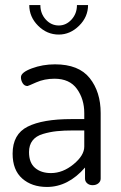

<svg xmlns="http://www.w3.org/2000/svg" viewBox="-20 -734 478 761"><path d="M198 -479Q292 -479 335.5 -424.5Q379 -370 379 -286V-26Q379 -15 370 -7.5Q361 0 347 0Q334 0 325.5 -7.5Q317 -15 317 -26V-70Q250 7 166 7Q106 7 68 -26.5Q30 -60 30 -125Q30 -202 89.5 -232Q149 -262 263 -262H314V-286Q314 -341 285 -381.5Q256 -422 196 -422Q156 -422 123.5 -407.5Q91 -393 89 -393Q77 -393 70 -404Q63 -415 63 -428Q63 -447 106 -463Q149 -479 198 -479ZM314 -153V-217H272Q232 -217 204.5 -214Q177 -211 150 -203Q123 -195 109 -177Q95 -159 95 -131Q95 -89 119 -68.5Q143 -48 182 -48Q229 -48 271.5 -83Q314 -118 314 -153ZM285 -714H329Q329 -667 293.5 -632Q258 -597 213 -597Q166 -597 131 -632Q96 -667 96 -714H140Q140 -680 161.5 -656.5Q183 -633 213 -633Q242 -633 263.5 -656.5Q285 -680 285 -714Z"/></svg>

Font: Dosis
Style: Regular
Weight: 400
Designer: Edgar Tolentino, Pablo Impallari, Igino Marini
Foundry: Edgar Tolentino, Pablo Impallari, Igino Marini
Version: Version 1.007